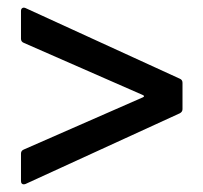

<svg xmlns="http://www.w3.org/2000/svg" viewBox="-20 -524 535 505"><path d="M46.9 -40 43 -39.1Q35.2 -39.1 35.2 -47.9V-120.1Q35.2 -127.9 43 -130.9L356 -268.1Q361.8 -271 356 -273.9L43 -411.1Q35.2 -414.1 35.2 -421.9V-495.1Q35.2 -500.5 38.6 -502.7Q42 -504.9 46.9 -502.9L453.1 -316.9Q460 -314 460 -306.2V-236.8Q460 -230 453.1 -226.1Z"/></svg>

Font: Gruenseis Font Medium
Style: Regular
Weight: 500
Designer: Jeremy Tribby
Foundry: Tribby Type
Version: Version 1.408;Glyphs 3.1.2 (3151)